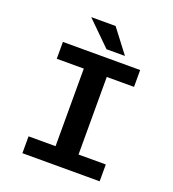

<svg xmlns="http://www.w3.org/2000/svg" viewBox="-157 -1015 1025 1135"><g transform="rotate(20 355.0 -447.5)"><path d="M600 -594H428.5V-106H600V0H114V-106H284V-594H114V-700H600ZM487 -747.5H371L221 -895H374.5Z"/></g></svg>

Font: League Mono SemiBold
Style: Regular
Weight: 600
Width: 6
Designer: Tyler Finck
Foundry: The League of Moveable Type / Tyler Finck
Version: Version 2.300;RELEASE